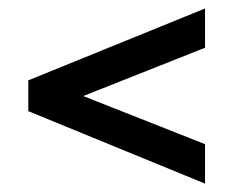

<svg xmlns="http://www.w3.org/2000/svg" viewBox="-20 -503 552 454"><path d="M46.9 -313 464.8 -482.9V-390.1L176.8 -275.9L464.8 -162.1V-68.8L46.9 -240.2Z"/></svg>

Font: D-DIN-PRO Medium
Style: Regular
Weight: 500
Designer: datto
Foundry: CyberFei
Version: Version 1.000;hotconv 1.0.109;makeotfexe 2.5.65596